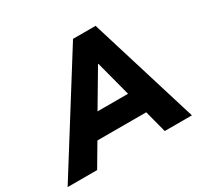

<svg xmlns="http://www.w3.org/2000/svg" viewBox="-208 -891 1120 1077"><g transform="rotate(-30 351.5 -352.5)"><path d="M-60 0 382 -705H528L745 0H569L522 -180L573 -143H173L235 -176L131 0ZM433 -513 278 -251 256 -284H536L505 -247L435 -513Z"/></g></svg>

Font: Nunito Sans 12pt ExtraLight 12pt Black
Style: Italic
Weight: 900
Italic angle: -9°
Version: Version 3.101;gftools[0.9.27]